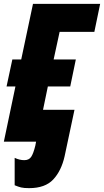

<svg xmlns="http://www.w3.org/2000/svg" viewBox="-25 -734 539 995"><path d="M284 -569 253 -426H368L339 -286H223L198 -165H361L310 75Q293 151 251 196Q209 241 126 241Q99 241 84.5 237.5Q70 234 51 226V84Q76 96 101 96Q125 96 136.5 79Q148 62 158 21L162 0H-5L55 -286H9L39 -426H85L146 -714H494L464 -569Z"/></svg>

Font: Noto Sans UI CondBlack
Style: Italic
Weight: 900
Width: 3
Italic angle: -12°
Designer: Monotype Design Team
Foundry: Monotype Imaging Inc.
Version: Version 1.001